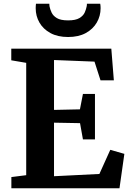

<svg xmlns="http://www.w3.org/2000/svg" viewBox="-20 -1002 692 1022"><path d="M119.5 -69.5V-667.5L40 -681V-743H572.5L586 -574.5H515L483 -674L267.5 -682.5V-417L405.5 -420L421.5 -502H485.5V-260H421.5L406 -346.5L267.5 -349V-64L509 -76L567 -204.5L642 -183L616 0H40.5V-59.5ZM342.5 -805Q287 -805 248.5 -826Q210 -847 190 -881.8Q170 -916.5 170 -958Q170 -971.5 171.5 -982H242.5Q242.5 -980 242.8 -976.2Q243 -972.5 243.5 -968.5Q246.5 -953 254.5 -935.5Q262.5 -918 282.5 -905.8Q302.5 -893.5 342.5 -893.5Q382.5 -893.5 402.8 -905.8Q423 -918 430.8 -935.2Q438.5 -952.5 441.5 -968.5Q442.5 -972.5 442.5 -976.2Q442.5 -980 442.5 -982H513.5Q515.5 -971.5 515.5 -958.5Q515.5 -917 495.2 -882Q475 -847 436.5 -826Q398 -805 342.5 -805Z"/></svg>

Font: Merriweather
Style: Bold
Weight: 700
Designer: Eben Sorkin
Foundry: Eben Sorkin
Version: Version 2.100; ttfautohint (v1.7.19-72a1) -l 8 -r 50 -G 200 